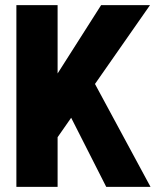

<svg xmlns="http://www.w3.org/2000/svg" viewBox="-20 -730 640 750"><path d="M44 0V-710H205V-443L375 -710H566L351 -402L568 0H395L258 -270L205 -194V0Z"/></svg>

Font: Geist Mono ExtraBold
Style: Regular
Weight: 800
Monospace: yes
Designer: Basement.studio, Andrés Briganti, Mateo Zaragoza
Foundry: Basement.studio, Vercel, Andrés Briganti, Guido Ferreyra, Mateo Zaragoza
Version: Version 1.500; ttfautohint (v1.8.4.7-5d5b)